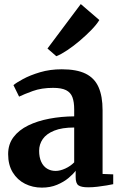

<svg xmlns="http://www.w3.org/2000/svg" viewBox="-20 -888 581 920"><path d="M180.5 11Q136.5 11 99.8 -7.5Q63 -26 41 -62Q19 -98 19 -149.5Q19 -197 44.8 -231Q70.5 -265 115 -286.8Q159.5 -308.5 216.2 -319.2Q273 -330 335.5 -330.5V-364Q335.5 -399.5 327 -422.2Q318.5 -445 296.5 -456Q274.5 -467 234.5 -467Q179 -467 137 -451.8Q95 -436.5 71.5 -425L44.5 -480Q57.5 -491.5 90.8 -509.5Q124 -527.5 171.8 -541.8Q219.5 -556 276 -556Q347.5 -556 390.2 -535Q433 -514 452.2 -470.5Q471.5 -427 471.5 -360V-54.5L522.5 -52.5V-5.5Q511.5 -3 490.8 0.5Q470 4 446.5 6.8Q423 9.5 402.5 9.5Q369 9.5 355.8 0Q342.5 -9.5 342.5 -39.5V-70Q331 -54 308.2 -35Q285.5 -16 253.2 -2.5Q221 11 180.5 11ZM246.5 -69Q268 -69 293 -80.5Q318 -92 335.5 -110V-277Q277 -277 239.8 -262Q202.5 -247 185 -221.8Q167.5 -196.5 167.5 -165.5Q167.5 -134.5 177.5 -112.8Q187.5 -91 205.5 -80Q223.5 -69 246.5 -69ZM249.5 -619 207.5 -655.5 367 -868.5 456 -792Q443 -770.5 417.8 -744.5Q392.5 -718.5 362.5 -693Q332.5 -667.5 303 -647.8Q273.5 -628 251 -619Z"/></svg>

Font: Merriweather 48pt
Style: Bold
Weight: 700
Version: Version 2.100